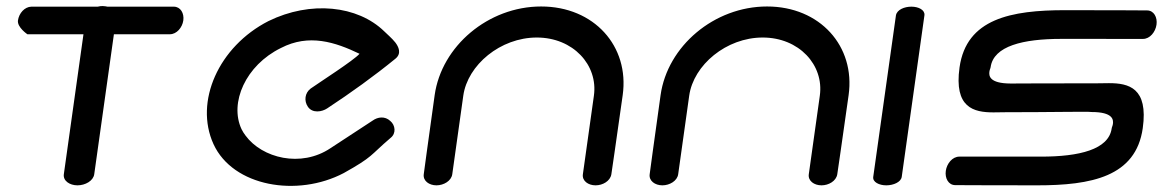

<svg xmlns="http://www.w3.org/2000/svg" viewBox="-20 -612 3874 634"><path d="M70.4 -498.9C73.5 -498.6 148.5 -498.8 255.6 -498.8C236.6 -364.1 190.8 -36.8 190.8 -36.8C187.7 -14.8 210.2 0 235.8 0C261.4 0 288.1 -14.6 291.2 -36.8L356.1 -498.8C457.1 -498.9 540.9 -498.9 540.9 -498.9C563.4 -498.9 582 -521 585.3 -544.5C588.6 -567.9 576.4 -590 553.7 -590H334.7C332.4 -590.6 324.6 -592 319 -592C313.3 -592 309.5 -591.6 302.7 -590H83.6C61.1 -589.4 42.7 -568.2 39.3 -544.5C36.2 -522 70.4 -498.9 70.4 -498.9Z M1269.9 -156.8C1288.8 -171.4 1285.6 -198.9 1268.6 -212.7C1251.1 -229.2 1227.2 -225.9 1210.8 -214L1071.3 -122.7C974 -57.4 845.6 -89.8 790.8 -164.3C785.6 -171.1 781.1 -178.2 777.5 -185.6C737 -272.3 790.8 -396.4 907.8 -453.6C1000.4 -501.5 1087 -472.9 1167.2 -434.4C1148.9 -413.1 1034.2 -339.6 1005.7 -319.5C986.5 -305 983.4 -278.8 996.7 -259.4C1012 -237 1043.4 -242.7 1060.4 -254.1C1139.4 -306.1 1215.2 -360.6 1285.9 -418.3C1307.1 -435.6 1295.8 -458.1 1285.4 -471.7C1273.8 -486.4 1257.1 -500 1248.5 -508.8C1161 -593.7 1005.7 -610.7 866.5 -542.4C702 -458.4 621 -276.4 685 -136.1C749.4 4.2 961.8 40.1 1115.2 -40.6C1213.2 -95.3 1200.2 -97.2 1269.9 -156.8Z M1766.9 -590.6C1592.1 -590.6 1438 -459.5 1415.3 -297.9C1393.3 -141.7 1379.3 -36.8 1379.3 -36.8C1376.2 -14.7 1397.1 0 1421.2 0C1445.2 0 1470.3 -14.6 1473.4 -36.6L1509.8 -296C1524 -397.4 1632.4 -488.1 1752.5 -488.1C1872.5 -488.1 1955.4 -397.4 1941.1 -296C1926.1 -188.8 1904.7 -36.6 1904.7 -36.6C1901.6 -14.6 1922.5 0 1946.6 0C1970.3 0 1994.9 -14 1998.7 -36.2C1998.9 -37.5 2014.2 -141.3 2036.2 -297.9C2058.9 -459.5 1941.7 -590.6 1766.9 -590.6Z M2512.9 -590.6C2338.1 -590.6 2184 -459.5 2161.3 -297.9C2139.3 -141.7 2125.3 -36.8 2125.3 -36.8C2122.2 -14.7 2143.1 0 2167.2 0C2191.2 0 2216.3 -14.6 2219.4 -36.6L2255.8 -296C2270 -397.4 2378.4 -488.1 2498.5 -488.1C2618.5 -488.1 2701.4 -397.4 2687.1 -296C2672.1 -188.8 2650.7 -36.6 2650.7 -36.6C2647.6 -14.6 2668.5 0 2692.6 0C2716.3 0 2740.9 -14 2744.7 -36.2C2744.9 -37.5 2760.2 -141.3 2782.2 -297.9C2804.9 -459.5 2687.7 -590.6 2512.9 -590.6Z M2938.5 -561.5C2938.1 -560 2863.5 -28.4 2863.5 -28C2861 -10.7 2883.1 0 2906.6 0C2930.1 0 2955.1 -10.6 2957.6 -28L3032.6 -561.8C3034.4 -579.1 3013.3 -590 2989.5 -590C2966.3 -590 2942 -580 2938.5 -561.5Z M3247.2 -376.2C3248.3 -383.3 3250.4 -385.3 3251.1 -390.2C3260.9 -460.3 3358.5 -483.6 3484.3 -483.6C3595.8 -483.6 3754.3 -483.5 3754.3 -483.5C3777.1 -483.5 3795.5 -506.4 3798.9 -530.6C3802.3 -554.7 3790.3 -577.6 3767.6 -577.6C3767.6 -577.6 3659.2 -578.4 3497.6 -578.4C3319 -578.4 3171.1 -550.4 3148.5 -389.5C3129.8 -256.2 3195.2 -240.9 3260.3 -240.9C3273.6 -240.9 3286.8 -241.4 3299.3 -241.4C3452 -241.4 3573 -244.1 3581.8 -242.3L3582.5 -242.1L3584 -242.1C3656 -242.2 3656.8 -216.2 3654.9 -202.6C3653.8 -195.3 3651.6 -193.1 3650.9 -188.1C3641.1 -118.1 3543.5 -94.8 3417.7 -94.8C3306.2 -94.8 3147.7 -94.8 3147.7 -94.8C3124.9 -94.8 3106.5 -71.9 3103.1 -47.8C3099.7 -23.6 3111.7 -0.7 3134.4 -0.7C3134.4 -0.7 3242.8 0 3404.4 0C3583 0 3730.9 -28 3753.5 -188.9C3772.2 -322.1 3706.8 -337.5 3641.7 -337.4C3628.4 -337.4 3615.2 -336.9 3602.7 -336.9C3438.9 -336.9 3319.7 -336.2 3317.4 -336.2C3245.9 -336.5 3245.1 -362.2 3247.2 -376.2Z"/></svg>

Font: Hi.
Style: Black
Weight: 400
Designer: Mew Too, Robert Jablonski
Foundry: Cannot Into Space Fonts
Version: Version 1.996